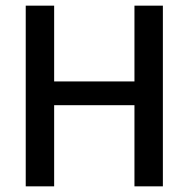

<svg xmlns="http://www.w3.org/2000/svg" viewBox="-20 -659 667 679"><path d="M171.5 -639V0H71V-639ZM556 -639V0H455.5V-639ZM128.5 -287V-371H494.5V-287Z"/></svg>

Font: Anek Kannada Medium Medium
Style: Regular
Weight: 500
Version: Version 1.003